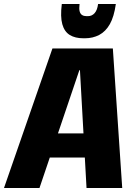

<svg xmlns="http://www.w3.org/2000/svg" viewBox="-52 -943 677 963"><path d="M211 -700H514L561 0H382L349 -591H346L146 0H-32ZM178 -274H427L409 -153H161ZM366 -751Q325 -751 298 -767.5Q271 -784 260.5 -821.5Q250 -859 258 -923H347Q344 -899 347.5 -886Q351 -873 360 -867.5Q369 -862 381 -862H389Q409 -862 422.5 -877Q436 -892 440 -923H529Q520 -859 499 -822Q478 -785 446 -768Q414 -751 374 -751Z"/></svg>

Font: Pathway Extreme Condensed ExtraBold
Style: Italic
Weight: 800
Width: 3
Italic angle: -8°
Version: Version 1.001;gftools[0.9.26]